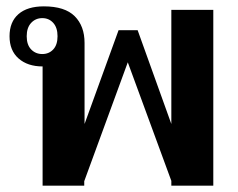

<svg xmlns="http://www.w3.org/2000/svg" viewBox="-20 -584 749 604"><path d="M114 -375Q67 -375 38.5 -400Q10 -425 10 -470Q10 -515 38 -539.5Q66 -564 118 -564Q184 -564 215 -533Q246 -502 246 -449V-194L353 -489H413L519 -194V-553H651V0H519V-15L382 -388L245 -14V0H114ZM161 -470Q161 -497 147.5 -512Q134 -527 113 -527Q92 -527 78 -512Q64 -497 64 -470Q64 -443 78 -428.5Q92 -414 113 -414Q134 -414 147.5 -428.5Q161 -443 161 -470Z"/></svg>

Font: Trirong SemiBold
Style: Regular
Weight: 600
Designer: Katatrad Team
Foundry: CadsonDemak
Version: Version 1.001